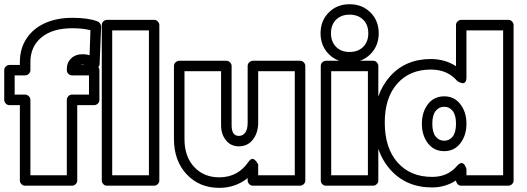

<svg xmlns="http://www.w3.org/2000/svg" viewBox="-30 -862 2518 917"><path d="M-9.8 -384.8V-526.9Q-9.8 -537.6 -2 -544.7Q5.9 -551.8 15.1 -551.8H64.9V-565.9Q64.9 -630.4 97.2 -678.7Q129.4 -727.1 186.5 -752.2Q243.7 -777.3 316.9 -776.9Q391.1 -776.9 436 -759.8Q443.4 -756.8 448.2 -749.5Q453.1 -742.2 453.1 -734.9L445.8 -558.1Q445.8 -547.9 439.9 -542Q444.8 -533.7 444.8 -526.9V-384.8Q444.8 -374 437 -366.9Q429.2 -359.9 419.9 -359.9H338.9V0Q338.9 10.7 331.1 17.8Q323.2 24.9 314 24.9H89.8Q79.1 24.9 72 17.1Q64.9 9.3 64.9 0V-359.9H15.1Q4.4 -359.9 -2.7 -367.7Q-9.8 -375.5 -9.8 -384.8ZM40 -410.2H89.8Q99.1 -410.2 107.2 -402.8Q115.2 -395.5 115.2 -384.8V-24.9H289.1V-384.8Q289.1 -394 296.1 -402.1Q303.2 -410.2 314 -410.2H395V-502H314Q304.7 -502 296.9 -509Q289.1 -516.1 289.1 -526.9V-532.2Q289.1 -564.5 311 -584.2Q333 -604 367.2 -603Q382.8 -603 397.9 -598.1L401.9 -717.8Q363.8 -727.1 316.9 -727.1Q221.7 -727.5 168.5 -683.8Q115.2 -640.1 115.2 -565.9V-526.9Q115.2 -517.6 107.9 -509.8Q100.6 -502 89.8 -502H40ZM354 -551.8H375Q369.1 -553.2 366.2 -553.2Q358.4 -553.2 354 -551.8ZM456.1 0V-742.2Q456.1 -752.9 463.9 -760Q471.7 -767.1 481 -767.1H706.1Q716.8 -767.1 723.9 -759.3Q731 -751.5 731 -742.2V0Q731 10.7 723.1 17.8Q715.3 24.9 706.1 24.9H481Q470.2 24.9 463.1 17.1Q456.1 9.3 456.1 0ZM505.9 -24.9H681.2V-716.8H505.9Z M800.8 -198.2V-546.9Q800.8 -557.6 808.8 -564.7Q816.9 -571.8 826.2 -571.8H1050.8Q1061.5 -571.8 1068.8 -564Q1076.2 -556.2 1076.2 -546.9V-263.2Q1076.2 -212.9 1110.8 -212.9Q1129.4 -212.9 1141.1 -228.3Q1152.8 -243.7 1152.8 -275.9V-546.9Q1152.8 -557.6 1160.9 -564.7Q1168.9 -571.8 1178.2 -571.8H1402.8Q1413.6 -571.8 1420.9 -564Q1428.2 -556.2 1428.2 -546.9V0Q1428.2 10.7 1420.2 17.8Q1412.1 24.9 1402.8 24.9H1178.2Q1167.5 24.9 1160.2 17.1Q1152.8 9.3 1152.8 0V-11.2Q1093.8 35.2 1017.1 35.2Q921.9 35.2 861.3 -29.8Q800.8 -94.7 800.8 -198.2ZM851.1 -198.2Q851.1 -114.3 897.2 -64.7Q943.4 -15.1 1017.1 -15.1Q1106.9 -15.1 1157.2 -89.8Q1164.1 -100.1 1171.1 -102.3Q1178.2 -104.5 1183.8 -100.6Q1189.5 -96.7 1193.8 -91.3Q1198.2 -85.9 1200.7 -81.1L1203.1 -76.2V-24.9H1377.9V-522H1203.1V-275.9Q1203.1 -228.5 1178.2 -195.8Q1153.3 -163.1 1110.8 -163.1Q1072.3 -163.1 1049.1 -192.1Q1025.9 -221.2 1025.9 -263.2V-522H851.1Z M1540.3 -603.5Q1501 -643.1 1501 -703.1Q1501 -763.2 1540.3 -802.5Q1579.6 -841.8 1639.6 -841.8Q1699.7 -841.8 1739.3 -802.5Q1778.8 -763.2 1778.8 -703.1Q1778.8 -643.1 1739.3 -603.5Q1699.7 -564 1639.6 -564Q1579.6 -564 1540.3 -603.5ZM1502 0V-546.9Q1502 -557.6 1509.8 -564.7Q1517.6 -571.8 1526.9 -571.8H1752Q1762.7 -571.8 1769.8 -564Q1776.9 -556.2 1776.9 -546.9V0Q1776.9 10.7 1769 17.8Q1761.2 24.9 1752 24.9H1526.9Q1516.1 24.9 1509 17.1Q1502 9.3 1502 0ZM1575 -767.8Q1550.8 -743.7 1550.8 -703.1Q1550.8 -662.6 1575 -638.2Q1599.1 -613.8 1639.6 -613.8Q1680.2 -613.8 1704.6 -638.2Q1729 -662.6 1729 -703.1Q1729 -743.7 1704.6 -767.8Q1680.2 -792 1639.6 -792Q1599.1 -792 1575 -767.8ZM1551.8 -24.9H1727.1V-522H1551.8Z M1757.8 -276.9Q1757.8 -412.1 1831.8 -496.1Q1905.8 -580.1 2027.8 -580.1Q2094.7 -580.1 2147.9 -545.9V-742.2Q2147.9 -752.9 2155.8 -760Q2163.6 -767.1 2172.9 -767.1H2397.9Q2408.7 -767.1 2415.8 -759.3Q2422.9 -751.5 2422.9 -742.2V0Q2422.9 10.7 2415 17.8Q2407.2 24.9 2397.9 24.9H2172.9Q2162.6 24.9 2155.8 17.6Q2148.9 10.3 2147.9 0Q2096.2 33.2 2033.7 33.2Q1909.2 33.2 1833.5 -52.7Q1757.8 -138.7 1757.8 -276.9ZM1807.6 -276.9Q1807.6 -155.3 1868.7 -86.2Q1929.7 -17.1 2033.7 -17.1Q2109.4 -17.1 2153.8 -70.8Q2168.5 -86.4 2178.2 -82.8Q2188 -79.1 2192.9 -67.4L2197.8 -55.2V-24.9H2373V-716.8H2197.8V-491.2Q2197.8 -478 2193.1 -471.4Q2188.5 -464.8 2182.1 -464.8Q2175.8 -464.8 2169.4 -467Q2163.1 -469.2 2158.7 -472.2L2153.8 -475.1Q2107.4 -529.8 2027.8 -529.8Q1926.8 -529.8 1867.2 -462.4Q1807.6 -395 1807.6 -276.9ZM2091.8 -401.9Q2140.1 -401.9 2168.9 -364Q2197.8 -326.2 2197.8 -271Q2197.8 -215.8 2168.9 -178Q2140.1 -140.1 2091.8 -140.1Q2042.5 -140.1 2013.7 -177.7Q1984.9 -215.3 1984.9 -271Q1984.9 -326.7 2013.7 -364.3Q2042.5 -401.9 2091.8 -401.9ZM2091.8 -189.9Q2116.7 -189.9 2132.3 -210.2Q2147.9 -230.5 2147.9 -271Q2147.9 -311.5 2132.3 -331.8Q2116.7 -352.1 2091.8 -352.1Q2066.4 -352.1 2050.5 -331.8Q2034.7 -311.5 2034.7 -271Q2034.7 -230.5 2050.5 -210.2Q2066.4 -189.9 2091.8 -189.9Z"/></svg>

Font: Trueno Black Outline
Style: Regular
Weight: 900
Width: 6
Designer: Julieta Ulanovsky
Foundry: Julieta Ulanovsky
Version: Version 3.001b | FøM Fix